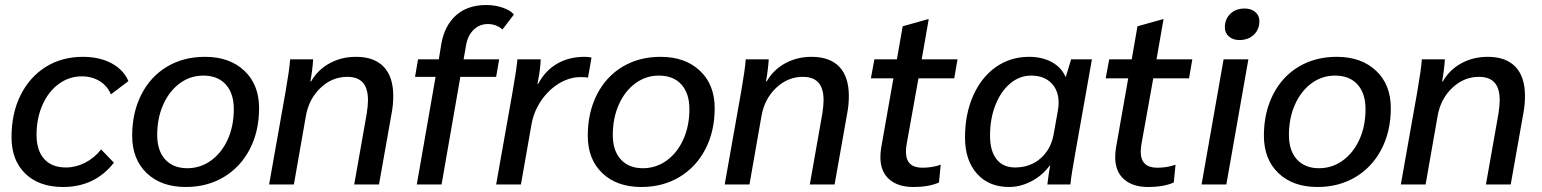

<svg xmlns="http://www.w3.org/2000/svg" viewBox="-20 -737 6158 767"><path d="M26 -189Q26 -284 62 -356.5Q98 -429 162.5 -469.5Q227 -510 311 -510Q377 -510 425 -484.5Q473 -459 493 -413L423 -360Q409 -394 378 -413Q347 -432 307 -432Q256 -432 214.5 -401.5Q173 -371 149.5 -317.5Q126 -264 126 -198Q126 -136 156.5 -102Q187 -68 243 -68Q283 -68 320 -87Q357 -106 384 -140L435 -87Q359 10 232 10Q136 10 81 -43.5Q26 -97 26 -189Z M508 -195Q508 -287 544.5 -359Q581 -431 647 -470.5Q713 -510 799 -510Q897 -510 956 -454.5Q1015 -399 1015 -305Q1015 -213 978 -141.5Q941 -70 874.5 -30Q808 10 722 10Q624 10 566 -45.5Q508 -101 508 -195ZM914 -301Q914 -364 882 -399.5Q850 -435 792 -435Q740 -435 698 -404Q656 -373 632 -319Q608 -265 608 -198Q608 -135 640 -100Q672 -65 728 -65Q781 -65 823.5 -96Q866 -127 890 -180.5Q914 -234 914 -301Z M1121 -372Q1128 -413 1133 -447Q1138 -481 1139 -500H1231Q1228 -455 1220 -412H1223Q1249 -458 1296.5 -484Q1344 -510 1402 -510Q1475 -510 1513 -470Q1551 -430 1551 -353Q1551 -318 1544 -282L1494 0H1395L1445 -283Q1450 -316 1450 -337Q1450 -384 1429.5 -407Q1409 -430 1367 -430Q1307 -430 1260.5 -386Q1214 -342 1202 -274L1154 0H1055Z M1720 -430H1638L1650 -500H1733L1743 -562Q1756 -635 1802 -676Q1848 -717 1923 -717Q1957 -717 1988 -706.5Q2019 -696 2033 -679L1987 -619Q1977 -629 1961.5 -635Q1946 -641 1929 -641Q1896 -641 1872.5 -618.5Q1849 -596 1842 -557L1832 -500H1974L1962 -430H1819L1744 0H1645Z M2029 -378Q2044 -465 2047 -500H2140Q2139 -463 2129 -412L2127 -402H2130Q2158 -455 2205.5 -482.5Q2253 -510 2315 -510Q2331 -510 2343 -507L2329 -427Q2322 -429 2299 -429Q2255 -429 2213 -403.5Q2171 -378 2141.5 -334.5Q2112 -291 2103 -239L2061 0H1962Z M2328 -195Q2328 -287 2364.5 -359Q2401 -431 2467 -470.5Q2533 -510 2619 -510Q2717 -510 2776 -454.5Q2835 -399 2835 -305Q2835 -213 2798 -141.5Q2761 -70 2694.5 -30Q2628 10 2542 10Q2444 10 2386 -45.5Q2328 -101 2328 -195ZM2734 -301Q2734 -364 2702 -399.5Q2670 -435 2612 -435Q2560 -435 2518 -404Q2476 -373 2452 -319Q2428 -265 2428 -198Q2428 -135 2460 -100Q2492 -65 2548 -65Q2601 -65 2643.5 -96Q2686 -127 2710 -180.5Q2734 -234 2734 -301Z M2941 -372Q2948 -413 2953 -447Q2958 -481 2959 -500H3051Q3048 -455 3040 -412H3043Q3069 -458 3116.5 -484Q3164 -510 3222 -510Q3295 -510 3333 -470Q3371 -430 3371 -353Q3371 -318 3364 -282L3314 0H3215L3265 -283Q3270 -316 3270 -337Q3270 -384 3249.5 -407Q3229 -430 3187 -430Q3127 -430 3080.5 -386Q3034 -342 3022 -274L2974 0H2875Z M3497 -109Q3497 -127 3500 -146L3549 -424H3459L3473 -500H3563L3586 -632L3686 -660H3690L3662 -500H3805L3792 -424H3649L3602 -162Q3599 -146 3599 -131Q3599 -67 3665 -67Q3704 -67 3738 -79L3731 -8Q3691 10 3628 10Q3567 10 3532 -21Q3497 -52 3497 -109Z M3835 -188Q3835 -281 3867.5 -354.5Q3900 -428 3958 -469Q4016 -510 4091 -510Q4143 -510 4181.5 -489Q4220 -468 4236 -431H4238L4259 -500H4342L4276 -128Q4259 -34 4256 0H4164Q4169 -43 4175 -75H4173Q4143 -35 4099.5 -12.5Q4056 10 4011 10Q3930 10 3882.5 -43.5Q3835 -97 3835 -188ZM4189 -200 4206 -295Q4209 -312 4209 -326Q4209 -376 4179.5 -405.5Q4150 -435 4099 -435Q4053 -435 4015.5 -403.5Q3978 -372 3956.5 -317.5Q3935 -263 3935 -195Q3935 -134 3961 -101Q3987 -68 4035 -68Q4095 -68 4136.5 -104Q4178 -140 4189 -200Z M4435 -109Q4435 -127 4438 -146L4487 -424H4397L4411 -500H4501L4524 -632L4624 -660H4628L4600 -500H4743L4730 -424H4587L4540 -162Q4537 -146 4537 -131Q4537 -67 4603 -67Q4642 -67 4676 -79L4669 -8Q4629 10 4566 10Q4505 10 4470 -21Q4435 -52 4435 -109Z M4873 -627Q4873 -661 4895 -682Q4917 -703 4952 -703Q4978 -703 4994.5 -689Q5011 -675 5011 -653Q5011 -619 4988.5 -598Q4966 -577 4931 -577Q4906 -577 4889.5 -591Q4873 -605 4873 -627ZM4868 -500H4967L4879 0H4780Z M5029 -195Q5029 -287 5065.5 -359Q5102 -431 5168 -470.5Q5234 -510 5320 -510Q5418 -510 5477 -454.5Q5536 -399 5536 -305Q5536 -213 5499 -141.5Q5462 -70 5395.5 -30Q5329 10 5243 10Q5145 10 5087 -45.5Q5029 -101 5029 -195ZM5435 -301Q5435 -364 5403 -399.5Q5371 -435 5313 -435Q5261 -435 5219 -404Q5177 -373 5153 -319Q5129 -265 5129 -198Q5129 -135 5161 -100Q5193 -65 5249 -65Q5302 -65 5344.5 -96Q5387 -127 5411 -180.5Q5435 -234 5435 -301Z M5642 -372Q5649 -413 5654 -447Q5659 -481 5660 -500H5752Q5749 -455 5741 -412H5744Q5770 -458 5817.5 -484Q5865 -510 5923 -510Q5996 -510 6034 -470Q6072 -430 6072 -353Q6072 -318 6065 -282L6015 0H5916L5966 -283Q5971 -316 5971 -337Q5971 -384 5950.5 -407Q5930 -430 5888 -430Q5828 -430 5781.5 -386Q5735 -342 5723 -274L5675 0H5576Z"/></svg>

Font: Sarabun Medium
Style: Italic
Weight: 500
Italic angle: -10°
Designer: Suppakit Chalermlarp | Katatrad Co.,Ltd.
Foundry: Cadson Demak Co.,Ltd.
Version: Version 1.000; ttfautohint (v1.6)